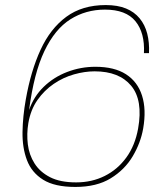

<svg xmlns="http://www.w3.org/2000/svg" viewBox="-20 -732 654 759"><path d="M569 -522H549Q553 -602 515.5 -648Q478 -694 395 -694Q319 -694 258 -655.5Q197 -617 155.5 -530Q114 -443 95 -297Q113 -350 152.5 -388.5Q192 -427 245.5 -447.5Q299 -468 357 -468Q432 -468 478 -438.5Q524 -409 541.5 -354Q559 -299 546 -224Q536 -167 504.5 -114Q473 -61 417.5 -27Q362 7 278 7Q196 7 150.5 -21.5Q105 -50 86.5 -99Q68 -148 69 -210Q70 -272 82 -339Q102 -452 140.5 -535.5Q179 -619 242 -665.5Q305 -712 398 -712Q445 -712 478 -698.5Q511 -685 532 -659.5Q553 -634 562 -599Q571 -564 569 -522ZM354 -450Q315 -450 272.5 -438Q230 -426 192.5 -400.5Q155 -375 128 -336.5Q101 -298 92 -245Q85 -203 90 -161.5Q95 -120 116.5 -86Q138 -52 178 -31.5Q218 -11 281 -11Q343 -11 394 -36.5Q445 -62 479.5 -109.5Q514 -157 526 -224Q546 -336 498.5 -393Q451 -450 354 -450Z"/></svg>

Font: Poppins Variable
Style: Italic
Weight: 100
Italic angle: -10°
Designer: Jonny Pinhorn
Foundry: Indian Type Foundry
Version: Version 6.000